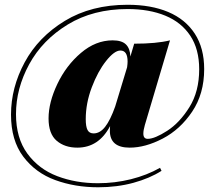

<svg xmlns="http://www.w3.org/2000/svg" viewBox="-20 -648 913 809"><path d="M442.9 -97.2Q442.9 -103 443.8 -116.7Q396 -25.9 305.7 -25.9Q252.9 -25.9 218.8 -54.9Q184.6 -84 184.6 -148.9Q184.6 -216.3 221.7 -294.2Q258.8 -372.1 321 -425Q383.3 -478 454.6 -478Q493.2 -478 510.7 -460.7Q528.3 -443.4 529.3 -409.7L545.4 -463.9Q639.6 -463.9 696.3 -478L590.3 -121.1Q584 -99.1 584 -85Q584 -63 602.5 -63Q631.8 -63 684.3 -96.7Q736.8 -130.4 778.1 -196.5Q819.3 -262.7 819.3 -356Q819.3 -440.9 781.7 -497.6Q744.1 -554.2 676.5 -582Q608.9 -609.9 517.6 -609.9Q372.6 -609.9 265.6 -544.7Q158.7 -479.5 103 -377.2Q47.4 -274.9 47.4 -167Q47.4 -66.4 95.2 -1Q143.1 64.5 221.2 94.2Q299.3 124 392.6 124Q463.9 124 531.5 107.2Q599.1 90.3 654.3 59.1L660.6 71.8Q610.8 103.5 542 122.3Q473.1 141.1 393.6 141.1Q295.9 141.1 212.9 110.8Q129.9 80.6 78.1 12Q26.4 -56.6 26.4 -165Q26.4 -278.8 84 -385.5Q141.6 -492.2 253.2 -560.1Q364.7 -627.9 517.6 -627.9Q616.7 -627.9 689 -597.4Q761.2 -566.9 800.8 -506.1Q840.3 -445.3 840.3 -356.9Q840.3 -252.9 789.8 -177.7Q739.3 -102.5 665.8 -64.2Q592.3 -25.9 526.4 -25.9Q442.9 -25.9 442.9 -97.2ZM465.3 -199.2 515.6 -364.7Q517.6 -379.4 517.6 -388.7Q517.6 -435.1 487.3 -435.1Q461.9 -435.1 427 -391.1Q392.1 -347.2 366.7 -280Q341.3 -212.9 341.3 -146Q341.3 -114.3 348.9 -100.1Q356.4 -85.9 374.5 -85.9Q401.4 -85.9 423.1 -113.8Q444.8 -141.6 465.3 -199.2Z"/></svg>

Font: TypoPRO Playfair Display
Style: Italic
Weight: 900
Italic angle: -14°
Designer: Claus Eggers Sørensen
Foundry: Claus Eggers Sørensen
Version: Version 1.004;PS 001.004;hotconv 1.0.70;makeotf.lib2.5.58329